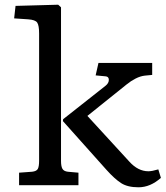

<svg xmlns="http://www.w3.org/2000/svg" viewBox="-20 -786 703 815"><path d="M61 0V-53L116 -57Q135 -59 140.5 -69Q146 -79 146 -104V-644Q146 -678 138 -690Q130 -702 99 -704L40 -708L46 -761L227 -766L239 -755V-103Q239 -80 245 -69.5Q251 -59 268 -57L313 -53V0ZM568 9Q522 9 494.5 -8.5Q467 -26 432 -65L247 -272L248 -280L428 -422Q442 -433 442 -447Q442 -461 428 -462L386 -466L398 -519H626V-468L595 -465Q576 -463 555.5 -452.5Q535 -442 518 -428L351 -294L529 -100Q566 -59 610 -59Q625 -59 652 -67L663 -31Q618 9 568 9Z"/></svg>

Font: Literata 7pt
Style: Regular
Weight: 400
Designer: Latin by Veronika Burian and Jose Scaglione. Greek by Irene Vlachou. Cyrillic by Vera Evstafieva.
Foundry: TypeTogether
Version: Version 3.002